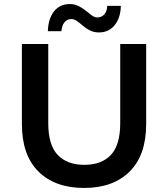

<svg xmlns="http://www.w3.org/2000/svg" viewBox="-20 -917 829 947"><path d="M395 10Q251 10 169.5 -71Q88 -152 88 -305V-700H218V-310Q218 -202 264.5 -153Q311 -104 396 -104Q481 -104 527 -153Q573 -202 573 -310V-700H701V-305Q701 -152 619.5 -71Q538 10 395 10ZM468 -757Q444 -757 424.5 -766.5Q405 -776 389.5 -789.5Q374 -803 360 -813Q346 -823 332 -823Q311 -823 298 -807Q285 -791 283 -763H216Q218 -825 246.5 -861Q275 -897 324 -897Q348 -897 368 -887Q388 -877 403.5 -864Q419 -851 433 -841Q447 -831 460 -831Q481 -831 494.5 -846Q508 -861 509 -888H576Q575 -830 546 -793.5Q517 -757 468 -757Z"/></svg>

Font: MOST Montserrat SemiBold
Style: Regular
Weight: 600
Designer: Julieta Ulanovsky
Foundry: Julieta Ulanovsky
Version: Version 8.000;March 11, 2024;FontCreator 15.0.0.2926 64-bit